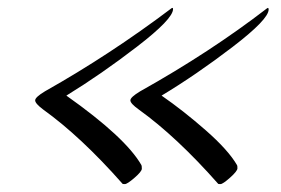

<svg xmlns="http://www.w3.org/2000/svg" viewBox="-20 -542 711 486"><path d="M656 -521 658 -522Q660 -522 660 -518Q660 -493 568.5 -423Q477 -353 389 -300Q444 -262 501 -212Q558 -162 580 -124Q581 -123 581 -116Q581 -109 562.5 -92.5Q544 -76 538 -76Q532 -76 532 -77Q427 -196 331 -265Q310 -280 310 -288Q310 -296 335 -311Q512 -410 656 -521ZM414 -521Q415 -522 416.5 -522Q418 -522 418 -519Q418 -494 327 -424Q236 -354 148 -300Q298 -194 338 -124Q339 -122 339 -115Q339 -108 320.5 -92Q302 -76 296 -76Q290 -76 290 -77Q185 -196 89 -265Q69 -280 69 -288Q69 -296 94 -311Q259 -404 414 -521Z"/></svg>

Font: Playball
Style: Regular
Weight: 400
Designer: Robert E. Leuschke
Foundry: Robert E. Leuschke
Version: Version 1.001